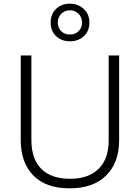

<svg xmlns="http://www.w3.org/2000/svg" viewBox="-20 -1016 762 1046"><path d="M629 -252Q629 -130 558.5 -60Q488 10 359 10Q230 10 161.5 -60Q93 -130 93 -254V-714H151V-254Q151 -150 205 -96Q259 -42 362 -42Q463 -42 517.5 -96.5Q572 -151 572 -248V-714H629ZM361 -791Q316 -791 286 -818.5Q256 -846 256 -894Q256 -940 286 -968Q316 -996 361 -996Q405 -996 436 -967.5Q467 -939 467 -894Q467 -846 436.5 -818.5Q406 -791 361 -791ZM361 -828Q390 -828 408.5 -846.5Q427 -865 427 -894Q427 -922 407.5 -941Q388 -960 361 -960Q333 -960 314 -941Q295 -922 295 -894Q295 -865 313 -846.5Q331 -828 361 -828Z"/></svg>

Font: Noto Traditional Nushu Light
Style: Regular
Weight: 300
Designer: LIU Zhao
Foundry: LiuZhao Studio
Version: Version 2.003; ttfautohint (v1.8.4.7-5d5b)